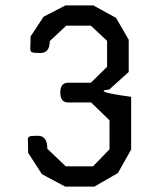

<svg xmlns="http://www.w3.org/2000/svg" viewBox="-20 -680 590 710"><path d="M465 -322V-127L416 -40L329 10H221L135 -36L84 -115Q84 -147 83 -160Q82 -173 89.5 -175.5Q97 -178 120 -178Q155 -178 155 -130L223 -65H324L385 -128V-235L317 -301H232Q203 -301 203 -338Q203 -374 232 -374H316L376 -433V-529L316 -585H225L164 -528Q164 -484 129 -484Q105 -484 98 -487Q91 -490 92 -502.5Q93 -515 93 -545L141 -618L222 -660H325L409 -614L456 -533V-414L384 -349Q317 -342 465 -322Z"/></svg>

Font: Syne Mono
Style: Regular
Weight: 400
Monospace: yes
Designer: Lucas Descroix
Foundry: Bonjour Monde
Version: Version 2.000; ttfautohint (v1.8.3)